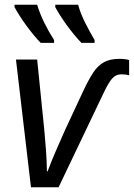

<svg xmlns="http://www.w3.org/2000/svg" viewBox="-20 -786 562 806"><path d="M110 0 47 -536H136L166 -240Q170 -196 173 -156.5Q176 -117 177 -67H180Q197 -113 218 -160.5Q239 -208 253 -240L329 -403Q352 -452 371.5 -481.5Q391 -511 416.5 -525Q442 -539 482 -539Q505 -539 522 -534V-470Q515 -472 507.5 -473Q500 -474 489 -474Q466 -474 450.5 -456Q435 -438 417 -400L226 0ZM41 -766H136Q147 -729 166 -690.5Q185 -652 207 -618V-606H151Q137 -620 121 -639.5Q105 -659 90 -679.5Q75 -700 62 -720.5Q49 -741 41 -756ZM308 -766Q318 -729 337.5 -690.5Q357 -652 377 -618V-606H322Q308 -620 292 -639.5Q276 -659 261 -679.5Q246 -700 233 -720.5Q220 -741 212 -756V-766Z"/></svg>

Font: BC Sans
Style: Italic
Weight: 400
Italic angle: -12°
Designer: Monotype Design Team
Designer: Province of B.C.
Foundry: Monotype Imaging Inc.
Version: Version 2.000;GOOG;noto-source:20170915:90ef993387c0